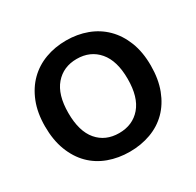

<svg xmlns="http://www.w3.org/2000/svg" viewBox="-140 -782 977 956"><g transform="rotate(-30 348.0 -303.5)"><path d="M652 -304Q652 -226 629 -166Q606 -106 565.5 -65.5Q525 -25 469 -4.5Q413 16 348 16Q283 16 227 -4.5Q171 -25 130.5 -65.5Q90 -106 67 -166Q44 -226 44 -304Q44 -382 67.5 -441.5Q91 -501 132 -541.5Q173 -582 228.5 -602.5Q284 -623 348 -623Q412 -623 467.5 -602.5Q523 -582 564 -541.5Q605 -501 628.5 -441.5Q652 -382 652 -304ZM519 -304Q519 -408 472.5 -462.5Q426 -517 348 -517Q271 -517 224.5 -463Q178 -409 178 -304Q178 -199 224 -145Q270 -91 348 -91Q426 -91 472.5 -145Q519 -199 519 -304Z"/></g></svg>

Font: Baloo Bhai 2 SemiBold
Style: Regular
Weight: 600
Designer: Supriya Tembe, Noopur Datye and Ek Type
Foundry: Ek Type
Version: Version 1.640;PS 1.000;hotconv 16.6.51;makeotf.lib2.5.65220;